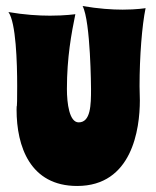

<svg xmlns="http://www.w3.org/2000/svg" viewBox="-20 -590 517 637"><path d="M463 -563C463 -563 434 -558 387 -558C352 -558 306 -561 254 -570C281 -519 282 -294 282 -294C282 -242 281 -184 241 -184C210 -184 202 -247 202 -295C202 -400 217 -479 230 -543C230 -543 197 -538 146 -538C108 -538 60 -541 8 -550C33 -515 37 -383 37 -305C37 -205 35 -255 35 -226C35 -104 80 27 236 27C418 27 444 -161 444 -257C444 -272 443 -288 443 -304C443 -402 451 -505 463 -563Z"/></svg>

Font: Spicy Rice
Style: Regular
Weight: 400
Designer: Astigmatic (AOETI)
Foundry: Astigmatic (AOETI)
Version: Version 1.000